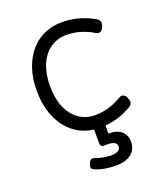

<svg xmlns="http://www.w3.org/2000/svg" viewBox="-148 -693 896 1028"><g transform="rotate(-20 300.0 -179.5)"><path d="M492.2 -110.8Q507.8 -110.8 518.1 -89.4Q524.4 -75.2 524.4 -65.9Q524.4 -49.3 506.3 -38.6Q433.1 3.4 355.5 9.3V55.2Q404.8 54.7 429.7 77.6Q454.6 100.6 454.6 137.2Q454.6 179.7 424.3 205.1Q394 230.5 335 230.5Q301.8 230.5 270.5 224.6Q239.3 218.8 214.4 207Q203.1 202.1 203.1 189.9Q203.1 183.1 207 172.9Q215.3 150.9 229.5 150.9Q233.4 150.9 235.8 151.9Q256.8 159.7 282 165Q307.1 170.4 330.1 170.4Q355 170.4 369.1 162.4Q383.3 154.3 383.3 139.2Q383.3 123 370.1 115.2Q356.9 107.4 326.7 107.4L307.6 107.9Q300.3 107.9 295.7 102.8Q291 97.7 291 86.4V8.8Q225.1 0.5 176 -38.8Q127 -78.1 100.1 -142.8Q73.2 -207.5 73.2 -290Q73.2 -379.4 104.5 -447.5Q135.7 -515.6 192.6 -553Q249.5 -590.3 324.2 -590.3Q373 -590.3 417.5 -578.4Q461.9 -566.4 506.3 -541Q524.4 -530.3 524.4 -513.7Q524.4 -504.4 518.1 -490.2Q507.8 -468.8 492.2 -468.8Q485.4 -468.8 475.6 -474.1Q401.9 -518.1 324.2 -518.1Q271.5 -518.1 231.7 -490.2Q191.9 -462.4 170.2 -410.9Q148.4 -359.4 148.4 -290Q148.4 -220.7 170.2 -168.9Q191.9 -117.2 231.7 -89.4Q271.5 -61.5 324.2 -61.5Q401.9 -61.5 475.6 -105.5Q485.4 -110.8 492.2 -110.8Z"/></g></svg>

Font: Courier Prime Sans
Style: Regular
Weight: 400
Designer: Alan Dague-Greene
Foundry: Quote-Unquote Apps
Version: Version 3.020